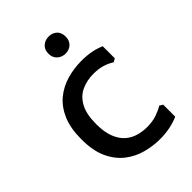

<svg xmlns="http://www.w3.org/2000/svg" viewBox="-213 -814 923 923"><g transform="rotate(-45 249.0 -352.0)"><path d="M321 12Q274 12 226.5 -0.5Q179 -13 139.5 -43.5Q100 -74 76 -125.5Q52 -177 52 -255Q52 -330 74 -381Q96 -432 133.5 -463Q171 -494 219 -508Q267 -522 319 -522Q357 -522 386.5 -516Q416 -510 441 -499V-417L424 -407Q401 -422 374.5 -429.5Q348 -437 315 -437Q271 -437 234 -420Q197 -403 175.5 -363.5Q154 -324 154 -256Q154 -202 168 -166.5Q182 -131 205 -110.5Q228 -90 257.5 -81.5Q287 -73 317 -73Q355 -73 383.5 -83Q412 -93 431 -105L448 -95V-13Q420 -1 388.5 5.5Q357 12 321 12ZM290 -600Q266 -600 248.5 -615.5Q231 -631 231 -658Q231 -686 248.5 -701Q266 -716 290 -716Q315 -716 331.5 -701Q348 -686 348 -658Q348 -631 331.5 -615.5Q315 -600 290 -600Z"/></g></svg>

Font: AR One Sans Medium
Style: Regular
Weight: 500
Designer: Niteesh Yadav
Foundry: Niteesh Yadav
Version: Version 1.001;gftools[0.9.33]